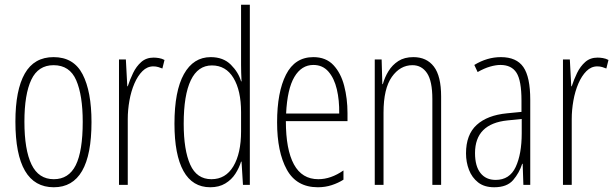

<svg xmlns="http://www.w3.org/2000/svg" viewBox="-20 -780 2596 810"><path d="M366 -265Q366 10 207 10Q45 10 45 -267Q45 -400 84.5 -469.5Q124 -539 206 -539Q291 -539 328.5 -466.5Q366 -394 366 -265ZM83 -267Q83 -148 113 -86Q143 -24 207 -24Q270 -24 299.5 -83Q329 -142 329 -266Q329 -378 301.5 -441.5Q274 -505 206 -505Q141 -505 112 -443.5Q83 -382 83 -267Z M628 -537Q638 -537 650.5 -535Q663 -533 674 -527L665 -491Q658 -494 648 -497Q638 -500 627 -500Q601 -500 581 -480Q561 -460 547 -427.5Q533 -395 526 -355.5Q519 -316 519 -278V0H482V-529H511L517 -416H519Q528 -444 541.5 -472Q555 -500 576 -518.5Q597 -537 628 -537Z M867 10Q792 10 754 -58.5Q716 -127 716 -258Q716 -396 756 -467.5Q796 -539 869 -539Q922 -539 954 -507Q986 -475 997 -437H999Q998 -456 997.5 -473Q997 -490 997 -506V-760H1034V0H1005L999 -98H997Q989 -72 973 -47Q957 -22 930.5 -6Q904 10 867 10ZM872 -24Q932 -24 964.5 -78.5Q997 -133 997 -226V-307Q997 -398 965 -451Q933 -504 874 -504Q815 -504 785 -441.5Q755 -379 755 -258Q755 -147 782.5 -85.5Q810 -24 872 -24Z M1302 -539Q1355 -539 1386.5 -505.5Q1418 -472 1432 -418Q1446 -364 1446 -303V-269H1186Q1186 -149 1220 -86.5Q1254 -24 1323 -24Q1376 -24 1429 -61V-22Q1407 -8 1379.5 1Q1352 10 1321 10Q1231 10 1190 -64.5Q1149 -139 1149 -264Q1149 -391 1186.5 -465Q1224 -539 1302 -539ZM1302 -506Q1252 -506 1222 -455.5Q1192 -405 1187 -301H1411Q1412 -357 1401 -403.5Q1390 -450 1365.5 -478Q1341 -506 1302 -506Z M1724 -539Q1780 -539 1810.5 -499Q1841 -459 1841 -373V0H1804V-362Q1804 -438 1781.5 -471.5Q1759 -505 1720 -505Q1668 -505 1633 -455.5Q1598 -406 1598 -305V0H1561V-529H1590L1593 -425H1595Q1603 -454 1619 -480Q1635 -506 1660.5 -522.5Q1686 -539 1724 -539Z M2093 -539Q2159 -539 2188 -497Q2217 -455 2217 -359V0H2188L2185 -89H2183Q2171 -51 2145 -20.5Q2119 10 2065 10Q2023 10 1997 -10.5Q1971 -31 1958.5 -63.5Q1946 -96 1946 -133Q1946 -212 1991 -253Q2036 -294 2119 -302L2180 -308V-356Q2180 -440 2159 -473Q2138 -506 2091 -506Q2072 -506 2047.5 -499Q2023 -492 1995 -476L1981 -506Q2035 -539 2093 -539ZM2121 -272Q1984 -258 1984 -134Q1984 -79 2007 -50Q2030 -21 2071 -21Q2130 -21 2155.5 -75.5Q2181 -130 2181 -218V-278Z M2501 -537Q2511 -537 2523.5 -535Q2536 -533 2547 -527L2538 -491Q2531 -494 2521 -497Q2511 -500 2500 -500Q2474 -500 2454 -480Q2434 -460 2420 -427.5Q2406 -395 2399 -355.5Q2392 -316 2392 -278V0H2355V-529H2384L2390 -416H2392Q2401 -444 2414.5 -472Q2428 -500 2449 -518.5Q2470 -537 2501 -537Z"/></svg>

Font: Noto Sans Tamil ExtraCondensed ExtraLight
Style: Regular
Weight: 200
Width: 2
Designer: Jelle Bosma - Monotype Design Team
Foundry: Monotype Imaging Inc.
Version: Version 2.004; ttfautohint (v1.8.4.7-5d5b)